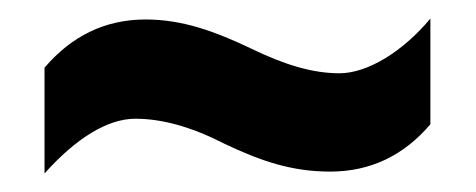

<svg xmlns="http://www.w3.org/2000/svg" viewBox="-20 -456 513 207"><path d="M222 -301C262 -282 295 -271 336 -271C379 -271 415 -288 444 -322V-436C414 -400 376 -377 346 -377C317 -377 287 -386 250 -404C212 -422 177 -435 137 -435C93 -435 57 -417 28 -383V-269C62 -307 96 -328 126 -328C155 -328 187 -319 222 -301Z"/></svg>

Font: Noto Sans Ethiopic ExtraCondensed
Style: Bold
Weight: 700
Width: 2
Designer: Monotype Design Team
Foundry: Monotype Imaging Inc.
Version: Version 2.102